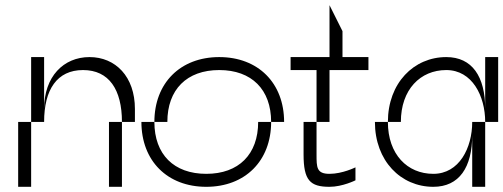

<svg xmlns="http://www.w3.org/2000/svg" viewBox="-20 -720 1940 740"><path d="M150 -300V-500H100V-250H150C150 -375 200 -450 300 -450C400 -450 450 -375 450 -250H500V-300C500 -425 425 -500 325 -500C225 -500 150 -425 150 -300ZM50 0H100V-250H50ZM400 0H450V-250H400Z M575 -250H525C525 -100 625 0 775 0C925 0 1025 -100 1025 -250H975C975 -125 900 -50 775 -50C650 -50 575 -125 575 -250ZM575 -250H625C625 -375 700 -450 825 -450C950 -450 1025 -375 1025 -250H1075C1075 -400 975 -500 825 -500C675 -500 575 -400 575 -250Z M1250 0C1300 0 1350 -25 1350 -25V-75C1350 -75 1300 -50 1250 -50C1200 -50 1200 -75 1200 -125V-250H1150V-125C1150 -25 1175 0 1250 0ZM1100 -450H1200V-250H1250V-450H1400V-500H1300V-600L1250 -700V-500H1100Z M1475 -250H1425C1425 -100 1525 0 1650 0C1750 0 1800 -75 1800 -200V0H1850V-250H1800C1800 -150 1750 -50 1650 -50C1550 -50 1475 -125 1475 -250ZM1475 -250H1525C1525 -375 1600 -450 1700 -450C1800 -450 1850 -350 1850 -250H1900V-500H1850V-300C1850 -425 1800 -500 1700 -500C1575 -500 1475 -400 1475 -250Z"/></svg>

Font: LS-VG5000 Light Shifted
Style: Regular
Weight: 400
Designer: Justin Bihan, 2021
Foundry: Justin Bihan, 2021
Version: Version 1.000;Glyphs 3.1.2 (3151)